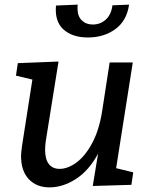

<svg xmlns="http://www.w3.org/2000/svg" viewBox="-20 -800 649 830"><path d="M482 -73 556 -55 548 -1 381 4 404 -136Q365 -63 308.5 -26.5Q252 10 194 10Q138 10 104.5 -25.5Q71 -61 71 -125Q71 -138 75 -168L120 -456L49 -473L57 -527L233 -534L178 -191Q175 -170 175 -152Q175 -112 191 -91Q207 -70 238 -70Q273 -70 310.5 -97.5Q348 -125 378 -180.5Q408 -236 421 -316L454 -530H554ZM222 -776 316 -780Q315 -775 315 -765Q315 -730 333.5 -712Q352 -694 381 -694Q414 -694 437.5 -715.5Q461 -737 466 -777L538 -780Q528 -710 478.5 -674Q429 -638 360 -638Q293 -638 254.5 -672.5Q216 -707 222 -776Z"/></svg>

Font: Bitter Pro Medium
Style: Italic
Weight: 500
Italic angle: -9°
Designer: Sol Matas, and Bitter project Authors
Foundry: Sol Matas
Version: Version 1.010